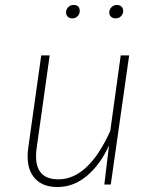

<svg xmlns="http://www.w3.org/2000/svg" viewBox="-20 -743 617 773"><path d="M271 -669Q260 -669 253 -675.5Q246 -682 246 -693Q246 -705 254.5 -714Q263 -723 276 -723Q301 -723 301 -699Q301 -687 292.5 -678Q284 -669 271 -669ZM445 -669Q434 -669 427 -675.5Q420 -682 420 -693Q420 -705 429 -714Q438 -723 451 -723Q462 -723 469 -716.5Q476 -710 476 -699Q476 -687 467.5 -678Q459 -669 445 -669ZM211 10Q146 10 114.5 -32Q83 -74 94 -150L146 -520H180L128 -150Q109 -21 215 -21Q336 -21 424 -216L466 -520H500L426 0H400L419 -158Q385 -82 331 -36Q277 10 211 10Z"/></svg>

Font: Fira Sans UltraLight
Style: Italic
Weight: 200
Italic angle: -8°
Designer: Carrois Corporate & Edenspiekermann AG
Foundry: Carrois Corporate GbR & Edenspiekermann AG
Version: Version 4.203;PS 004.203;hotconv 1.0.88;makeotf.lib2.5.64775